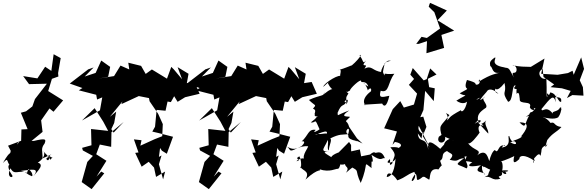

<svg xmlns="http://www.w3.org/2000/svg" viewBox="-24 -1186 4081 1335"><path d="M104 -199C117 -203 86 -167 54 -156C43 -89 55 -158 -4 -52C46 -105 9 -49 68 -17C46 -59 8 -43 63 37C63 56 18 45 49 -16C78 38 104 -8 164 16C177 -31 195 -54 139 -15C201 -21 212 52 193 37C154 21 172 17 122 2C194 -6 258 -23 207 41C239 0 295 -46 228 -58C219 -34 309 -94 277 -137C289 -116 312 -106 325 -75C357 -111 335 -74 319 -106C319 -72 311 -62 297 -82C349 -132 350 -116 272 -85C272 -138 258 -152 286 -188C297 -217 298 -227 211 -206H195L272 -269L262 -349L320 -432L348 -409L415 -488L311 -553L337 -638L382 -654L380 -678L398 -782L349 -809L333 -693L290 -722L236 -641L137 -657L178 -601L302 -604L219 -497L201 -446L157 -412L121 -402L168 -288L125 -286L123 -207L32 -173L53 -133L84 -165Z M585 -702 591 -705 461 -605 549 -574 524 -558 645 -527 651 -494 687 -509 671 -419 546 -348 634 -434 694 -340 728 -276 609 -289 612 -176 547 -158 552 -140 622 -102 583 -60 544 80 613 129 701 19 680 7 647 42 716 -68 630 -123 644 -111 670 -181 749 -165 751 -267 836 -338 766 -264 750 -288 770 -331 784 -410 740 -374 831 -485 848 -526 877 -606 820 -462 941 -518 1012 -504 1016 -482 1076 -394 1108 -323 1104 -239 1051 -218 952 -173 960 -211 907 -217 939 -126 916 -123 961 -27 1010 -61 1047 -21 1061 44 1124 7 1102 92 1110 61 1081 -44 1099 -105 1081 -95 1089 -157 1102 -138 1136 -117 1179 -235 1078 -261 1035 -271 1054 -305 1065 -422 1127 -416 1141 -480 1164 -476 1187 -517 1211 -478 1263 -510 1364 -534 1328 -616 1275 -608 1287 -673 1211 -719 1242 -635 1185 -703 1167 -721 1137 -639 1032 -703 989 -672 957 -728 868 -750 875 -703 814 -730 769 -657 662 -640 728 -652 742 -721 680 -765 641 -679 565 -654 627 -717Z M1400 -702 1406 -705 1276 -605 1364 -574 1339 -558 1460 -527 1466 -494 1502 -509 1486 -419 1361 -348 1449 -434 1509 -340 1543 -276 1424 -289 1427 -176 1362 -158 1367 -140 1437 -102 1398 -60 1359 80 1428 129 1516 19 1495 7 1462 42 1531 -68 1445 -123 1459 -111 1485 -181 1564 -165 1566 -267 1651 -338 1581 -264 1565 -288 1585 -331 1599 -410 1555 -374 1646 -485 1663 -526 1692 -606 1635 -462 1756 -518 1827 -504 1831 -482 1891 -394 1923 -323 1919 -239 1866 -218 1767 -173 1775 -211 1722 -217 1754 -126 1731 -123 1776 -27 1825 -61 1862 -21 1876 44 1939 7 1917 92 1925 61 1896 -44 1914 -105 1896 -95 1904 -157 1917 -138 1951 -117 1994 -235 1893 -261 1850 -271 1869 -305 1880 -422 1942 -416 1956 -480 1979 -476 2002 -517 2026 -478 2078 -510 2179 -534 2143 -616 2090 -608 2102 -673 2026 -719 2057 -635 2000 -703 1982 -721 1952 -639 1847 -703 1804 -672 1772 -728 1683 -750 1690 -703 1629 -730 1584 -657 1477 -640 1543 -652 1557 -721 1495 -765 1456 -679 1380 -654 1442 -717Z M2342 -123C2370 -143 2282 -113 2280 -93C2235 -122 2203 -136 2281 -127C2179 -136 2239 -146 2269 -250C2240 -274 2182 -232 2173 -272C2186 -212 2255 -273 2164 -247C2248 -280 2273 -290 2227 -209C2283 -247 2239 -152 2263 -140C2261 -172 2287 -208 2273 -224C2340 -257 2355 -248 2397 -253C2358 -269 2423 -332 2395 -247C2407 -247 2374 -222 2454 -206C2458 -195 2424 -225 2497 -188L2458 -224L2404 -303C2388 -363 2360 -323 2410 -373C2398 -379 2328 -367 2404 -418C2303 -381 2330 -375 2323 -401C2352 -473 2363 -440 2383 -476C2346 -470 2418 -526 2385 -460C2382 -512 2381 -507 2396 -532C2403 -533 2395 -540 2383 -550C2392 -552 2377 -537 2410 -557C2405 -567 2485 -642 2487 -623C2484 -603 2520 -634 2537 -584C2479 -616 2512 -627 2535 -555C2527 -557 2563 -592 2556 -552C2459 -478 2541 -439 2507 -458L2633 -466C2645 -443 2665 -439 2683 -520C2624 -507 2609 -505 2623 -555C2684 -535 2670 -611 2718 -673C2637 -665 2655 -686 2649 -661C2635 -692 2637 -678 2649 -736C2642 -762 2730 -765 2677 -764C2648 -759 2609 -668 2634 -684C2562 -692 2565 -735 2510 -709C2547 -757 2471 -704 2522 -766C2494 -735 2506 -768 2476 -799C2500 -822 2476 -770 2389 -704C2469 -752 2427 -712 2455 -699C2450 -764 2438 -729 2324 -697C2367 -718 2328 -654 2346 -651C2350 -682 2226 -609 2224 -582C2287 -641 2258 -608 2255 -610C2292 -529 2310 -600 2233 -535C2187 -494 2238 -516 2229 -546C2233 -515 2206 -529 2124 -491C2168 -446 2180 -463 2152 -430C2195 -417 2129 -372 2194 -394C2193 -411 2131 -376 2188 -377C2128 -358 2227 -402 2137 -335C2177 -328 2160 -377 2198 -287C2187 -278 2141 -252 2171 -283C2118 -291 2122 -246 2073 -202C2078 -206 2112 -207 2072 -169C1977 -123 2005 -137 1973 -166C2040 -128 2043 -175 2119 -169C2113 -146 2060 -89 2107 -64C2095 -108 2036 -69 2038 -65C2079 -71 2016 -81 2058 -99C2082 -51 2062 18 2064 -35C2065 4 2139 -6 2100 63C2195 -26 2212 10 2198 -9C2267 15 2313 -15 2324 -12C2334 -14 2335 -17 2350 -66C2309 -19 2420 -52 2375 -58C2368 -17 2413 -32 2382 15C2428 -27 2438 -20 2410 -29C2484 9 2437 -14 2484 86C2544 -54 2494 -66 2560 -17C2555 -29 2568 -83 2547 -72C2588 -31 2556 -120 2558 -110C2634 -57 2628 -92 2652 -86C2626 -153 2591 -114 2581 -126C2566 -136 2508 -75 2576 -117L2487 -99L2478 -147L2385 -126C2356 -110 2349 -148 2385 -93C2426 -146 2411 -91 2474 -143C2402 -83 2420 -152 2417 -178L2403 -199L2292 -87Z M2888 -881 2945 -900 2941 -816 3064 -853 3045 -943 3134 -973 3018 -1045 3083 -1113 2967 -1166 2963 -1159 2957 -1139 2996 -1101 3036 -988 2944 -922 2907 -930 2870 -881ZM2722 -199C2768 -192 2782 -170 2736 -152C2757 -148 2759 -168 2690 -162C2742 -101 2713 -106 2703 -49C2674 -19 2695 -75 2686 -79C2637 -35 2724 -56 2727 -86C2723 -65 2721 40 2665 45C2667 5 2703 13 2739 68C2805 43 2799 30 2857 9C2885 67 2798 112 2865 21C2886 46 2854 93 2917 43C2951 49 2897 28 2959 63C2971 63 2952 -24 3025 -8C3052 -54 3053 -14 3036 -68C3076 -95 3020 -124 3121 -147C3073 -170 3101 -182 3095 -180C3097 -214 3086 -208 3037 -151C2958 -221 2946 -202 2954 -144C2939 -246 2889 -181 2881 -258C2922 -207 2897 -212 2917 -269C2936 -240 2872 -267 2888 -311L2965 -159L2915 -240L2941 -304L2919 -375L2898 -371L2920 -421L2932 -554L2992 -483L2999 -572L2960 -580L2951 -638L3011 -668L2967 -710L2943 -636L2922 -627L2846 -713L2829 -667L2855 -637L2819 -596L2876 -535L2854 -459L2784 -438L2759 -483L2707 -427L2647 -294L2736 -272L2705 -179Z M3299 -349C3347 -356 3292 -319 3303 -335C3289 -384 3307 -405 3355 -437C3373 -461 3310 -500 3349 -514C3291 -466 3317 -500 3359 -547C3373 -575 3409 -565 3442 -534C3371 -560 3484 -610 3433 -602C3405 -569 3428 -535 3484 -609C3502 -530 3458 -555 3509 -478C3545 -485 3532 -574 3554 -592C3583 -596 3507 -559 3596 -568C3584 -580 3562 -595 3568 -533C3589 -561 3588 -498 3590 -497C3584 -455 3680 -490 3660 -441C3667 -417 3702 -417 3687 -430C3719 -452 3679 -402 3632 -374C3728 -399 3655 -427 3657 -386C3619 -319 3636 -288 3588 -335C3670 -337 3636 -282 3596 -234C3628 -257 3598 -188 3617 -250C3595 -248 3635 -236 3544 -207C3572 -202 3576 -164 3523 -198C3585 -211 3536 -170 3517 -240C3497 -248 3545 -170 3464 -160C3468 -161 3482 -190 3488 -172C3436 -191 3444 -108 3417 -143C3404 -138 3385 -103 3379 -66C3369 -80 3362 -160 3294 -106C3331 -147 3269 -136 3229 -192C3244 -172 3297 -244 3311 -264C3300 -285 3295 -328 3338 -311C3312 -345 3310 -301 3359 -351C3333 -326 3376 -286 3371 -257L3296 -338L3276 -325ZM3804 -580 3883 -572 3944 -554 3918 -504 3956 -525 4033 -521 4029 -580 4007 -628 4037 -707 4017 -787 3965 -666 3957 -694 3925 -678 3853 -666 3739 -673 3762 -779 3667 -721C3560 -722 3575 -730 3539 -730C3569 -741 3582 -678 3548 -680C3539 -680 3537 -673 3549 -647C3515 -705 3522 -717 3478 -715C3502 -716 3488 -715 3461 -722C3383 -742 3431 -781 3418 -787C3374 -758 3383 -747 3385 -726C3404 -722 3393 -663 3462 -683C3430 -674 3394 -674 3305 -618C3305 -660 3330 -599 3289 -597C3271 -603 3305 -608 3223 -630C3186 -538 3276 -594 3172 -537C3216 -509 3242 -543 3149 -486C3192 -455 3225 -470 3237 -497C3245 -469 3196 -447 3312 -507C3297 -482 3256 -498 3229 -516C3222 -425 3184 -396 3181 -420C3085 -368 3108 -367 3083 -348C3106 -387 3048 -418 3101 -386C3038 -301 3024 -323 3050 -233C3066 -267 3056 -253 3028 -236C3003 -185 3079 -178 3071 -234C3034 -235 3043 -148 3069 -235C3178 -189 3093 -208 3134 -224C3080 -228 3051 -179 3069 -169C3071 -108 3157 -134 3103 -75C3172 -57 3147 -82 3203 -86C3131 -33 3153 -49 3220 -15C3243 -37 3196 -76 3207 -122C3163 -112 3230 -114 3220 -180C3154 -100 3204 -94 3221 -99C3200 -50 3213 -73 3260 -57C3233 -43 3211 -17 3320 -37C3252 21 3351 5 3349 29C3315 0 3328 -58 3339 -20C3330 -45 3395 13 3388 -15C3337 87 3415 2 3344 46C3394 32 3394 77 3456 56C3420 28 3479 52 3465 11C3509 -4 3504 48 3466 10C3522 9 3529 -7 3459 0C3473 21 3477 -66 3458 -64C3477 -66 3565 -104 3552 -103C3535 -34 3565 -60 3587 -80C3585 -103 3618 -119 3695 -66C3669 -122 3722 -106 3688 -109C3732 -106 3647 -147 3686 -67C3690 -33 3668 -69 3702 -98C3742 -144 3729 -64 3740 -131C3740 -177 3775 -166 3785 -190C3756 -131 3773 -184 3781 -212C3820 -264 3844 -264 3880 -303C3824 -309 3838 -343 3804 -331C3755 -395 3731 -355 3755 -370C3773 -367 3827 -352 3857 -370C3876 -397 3873 -405 3885 -448C3871 -406 3884 -435 3871 -441C3855 -398 3795 -423 3829 -382C3775 -468 3745 -396 3741 -428C3808 -510 3824 -533 3841 -475C3830 -562 3831 -494 3858 -539C3826 -490 3807 -534 3808 -512C3847 -506 3884 -520 3878 -479C3860 -467 3847 -540 3801 -543C3791 -495 3771 -576 3782 -511C3772 -513 3780 -544 3775 -641C3743 -624 3699 -680 3749 -707L3755 -651L3829 -599Z"/></svg>

Font: Hussar Lance
Style: Italic
Weight: 700
Foundry: Cannot Into Space Fonts, PlusOne Fonts
Version: Version 2.27